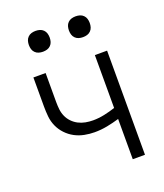

<svg xmlns="http://www.w3.org/2000/svg" viewBox="-134 -811 768 901"><g transform="rotate(-20 250.0 -361.0)"><path d="M373 0V-201Q343 -192 312 -186Q281 -180 249 -180Q224 -180 198.5 -185Q173 -190 150.5 -202Q128 -214 110 -233Q92 -252 81.5 -275.5Q71 -299 68.5 -324.5Q66 -350 66 -375V-520H127V-375Q127 -357 129 -338.5Q131 -320 138.5 -303Q146 -286 159 -272.5Q172 -259 188.5 -250.5Q205 -242 223.5 -238.5Q242 -235 261 -235Q289 -235 317.5 -241Q346 -247 373 -256V-520H434V0ZM350 -618Q339 -618 329 -621Q319 -624 311.5 -631.5Q304 -639 301 -649Q298 -659 298 -670Q298 -681 301 -691Q304 -701 311.5 -708.5Q319 -716 329 -719Q339 -722 350 -722Q361 -722 371 -719Q381 -716 388.5 -708.5Q396 -701 399 -691Q402 -681 402 -670Q402 -659 399 -649Q396 -639 388.5 -631.5Q381 -624 371 -621Q361 -618 350 -618ZM150 -618Q139 -618 129 -621Q119 -624 111.5 -631.5Q104 -639 101 -649Q98 -659 98 -670Q98 -681 101 -691Q104 -701 111.5 -708.5Q119 -716 129 -719Q139 -722 150 -722Q161 -722 171 -719Q181 -716 188.5 -708.5Q196 -701 199 -691Q202 -681 202 -670Q202 -659 199 -649Q196 -639 188.5 -631.5Q181 -624 171 -621Q161 -618 150 -618Z"/></g></svg>

Font: Iosevka Custom Light
Style: Regular
Weight: 300
Monospace: yes
Designer: Belleve Invis
Foundry: Belleve Invis
Version: Version 27.3.5